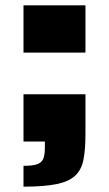

<svg xmlns="http://www.w3.org/2000/svg" viewBox="-20 -530 408 719"><path d="M68 169V91Q104 91 120.5 84.5Q137 78 142.5 63.5Q148 49 148 23V0H68V-177H300V-28Q300 30 292.5 68Q285 106 261.5 128Q238 150 191.5 159.5Q145 169 68 169ZM68 -333V-510H300V-333Z"/></svg>

Font: Saira SemiExpanded Black
Style: Regular
Weight: 900
Width: 6
Designer: Hector Gatti with collaboration of the Omnibus-Type team
Foundry: Omnibus-Type
Version: Version 1.101